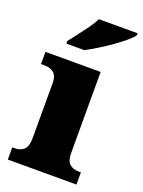

<svg xmlns="http://www.w3.org/2000/svg" viewBox="-145 -834 672 902"><g transform="rotate(20 191.0 -383.0)"><path d="M12 0V-61H24Q53 -61 70 -77Q87 -93 87 -135V-409Q87 -446 69 -460.5Q51 -475 24 -475H5V-536H281V-131Q281 -91 298.5 -76Q316 -61 344 -61H355V0ZM84 -619Q99 -638 119 -664Q139 -690 158.5 -717Q178 -744 188 -766H382V-756Q373 -743 349.5 -723Q326 -703 295 -681Q264 -659 232 -639.5Q200 -620 174 -606H84Z"/></g></svg>

Font: Noto Serif Ethiopic Black
Style: Regular
Weight: 900
Designer: Monotype Design Team
Foundry: Monotype Imaging Inc.
Version: Version 2.102; ttfautohint (v1.8.4.7-5d5b)